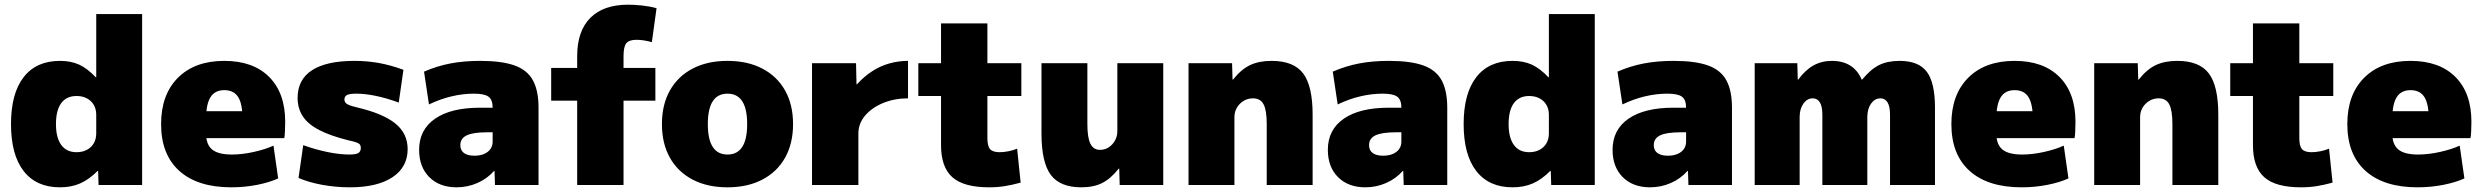

<svg xmlns="http://www.w3.org/2000/svg" viewBox="-20 -790 10601 820"><path d="M236 10Q135 10 81 -59.5Q27 -129 27 -260Q27 -391 81 -460.5Q135 -530 236 -530Q283 -530 318 -514Q353 -498 389 -460H391V-730H587V0H401L399 -60H397Q360 -23 322 -6.5Q284 10 236 10ZM307 -140Q332 -140 351 -150Q370 -160 380.5 -178Q391 -196 391 -220V-300Q391 -324 380.5 -342Q370 -360 351 -370Q332 -380 307 -380Q264 -380 241.5 -349.5Q219 -319 219 -260Q219 -202 241.5 -171Q264 -140 307 -140Z M968 10Q824 10 746 -60Q668 -130 668 -260Q668 -386 740 -458Q812 -530 938 -530Q1061 -530 1129.5 -461.5Q1198 -393 1198 -270Q1198 -252 1197 -230Q1196 -208 1194 -200H778V-315H1039L1016 -280Q1016 -345 997.5 -375Q979 -405 938 -405Q898 -405 879 -375Q860 -345 860 -280V-220Q860 -173 886 -151.5Q912 -130 970 -130Q1014 -130 1063.5 -141Q1113 -152 1148 -168L1168 -28Q1131 -11 1078 -0.5Q1025 10 968 10Z M1474 10Q1414 10 1356.5 -0.5Q1299 -11 1255 -30L1275 -170Q1328 -151 1379.5 -140.5Q1431 -130 1472 -130Q1500 -130 1510.5 -136.5Q1521 -143 1521 -159Q1521 -167 1517 -172.5Q1513 -178 1501.5 -182Q1490 -186 1467 -191Q1391 -210 1343.5 -234.5Q1296 -259 1273.5 -293Q1251 -327 1251 -372Q1251 -450 1312.5 -490Q1374 -530 1494 -530Q1548 -530 1598 -521Q1648 -512 1703 -492L1683 -352Q1631 -371 1585 -380.5Q1539 -390 1501 -390Q1474 -390 1462.5 -384.5Q1451 -379 1451 -365Q1451 -357 1456 -351Q1461 -345 1473 -340.5Q1485 -336 1506 -331Q1561 -318 1601.5 -301Q1642 -284 1668.5 -262.5Q1695 -241 1708 -213.5Q1721 -186 1721 -153Q1721 -76 1656 -33Q1591 10 1474 10Z M1930 10Q1857 10 1813.5 -33.5Q1770 -77 1770 -150Q1770 -236 1838 -283Q1906 -330 2030 -330H2084Q2084 -364 2066.5 -377Q2049 -390 2004 -390Q1957 -390 1908.5 -378.5Q1860 -367 1812 -344L1791 -484Q1846 -508 1903.5 -519Q1961 -530 2031 -530Q2123 -530 2177.5 -510.5Q2232 -491 2256 -447Q2280 -403 2280 -330V0H2094L2092 -60H2090Q2061 -27 2019 -8.5Q1977 10 1930 10ZM2006 -125Q2030 -125 2047.5 -132.5Q2065 -140 2074.5 -153.5Q2084 -167 2084 -185V-225H2060Q2001 -225 1973.5 -212Q1946 -199 1946 -170Q1946 -148 1961.5 -136.5Q1977 -125 2006 -125Z M2445 0V-360H2334V-500H2445V-550Q2445 -657 2501 -713.5Q2557 -770 2663 -770Q2690 -770 2722.5 -766.5Q2755 -763 2784 -755L2764 -610Q2728 -620 2698 -620Q2667 -620 2655 -605.5Q2643 -591 2643 -550V-500H2779V-360H2643V0Z M3087 10Q3001 10 2938 -23Q2875 -56 2841 -116.5Q2807 -177 2807 -260Q2807 -343 2841 -403.5Q2875 -464 2938 -497Q3001 -530 3087 -530Q3173 -530 3236 -497Q3299 -464 3333 -403.5Q3367 -343 3367 -260Q3367 -177 3333 -116.5Q3299 -56 3236 -23Q3173 10 3087 10ZM3087 -130Q3129 -130 3150 -162.5Q3171 -195 3171 -260Q3171 -325 3150 -357.5Q3129 -390 3087 -390Q3045 -390 3024 -357.5Q3003 -325 3003 -260Q3003 -195 3024 -162.5Q3045 -130 3087 -130Z M3448 0V-520H3636L3638 -430H3640Q3670 -463 3704.5 -485.5Q3739 -508 3778 -519Q3817 -530 3858 -530V-370Q3800 -370 3751.5 -350Q3703 -330 3674.5 -296Q3646 -262 3646 -220V0Z M4204 10Q4096 10 4047.5 -33Q3999 -76 3999 -170V-380H3902V-520H3999V-690H4197V-520H4342V-380H4197V-200Q4197 -166 4208.5 -153Q4220 -140 4249 -140Q4267 -140 4287 -144Q4307 -148 4324 -155L4339 -10Q4302 0 4271 5Q4240 10 4204 10Z M4598 10Q4507 10 4467.5 -43.5Q4428 -97 4428 -220V-520H4624V-260Q4624 -202 4637 -176Q4650 -150 4678 -150Q4699 -150 4715.5 -161Q4732 -172 4742 -190Q4752 -208 4752 -230V-520H4948V0H4762L4760 -70H4758Q4724 -27 4687.5 -8.5Q4651 10 4598 10Z M5056 0V-520H5242L5244 -450H5246Q5281 -494 5319 -512Q5357 -530 5411 -530Q5505 -530 5545.5 -476.5Q5586 -423 5586 -300V0H5390V-260Q5390 -319 5376.5 -344.5Q5363 -370 5331 -370Q5309 -370 5291 -359Q5273 -348 5262.5 -330Q5252 -312 5252 -290V0Z M5811 10Q5738 10 5694.5 -33.5Q5651 -77 5651 -150Q5651 -236 5719 -283Q5787 -330 5911 -330H5965Q5965 -364 5947.5 -377Q5930 -390 5885 -390Q5838 -390 5789.5 -378.5Q5741 -367 5693 -344L5672 -484Q5727 -508 5784.5 -519Q5842 -530 5912 -530Q6004 -530 6058.5 -510.5Q6113 -491 6137 -447Q6161 -403 6161 -330V0H5975L5973 -60H5971Q5942 -27 5900 -8.5Q5858 10 5811 10ZM5887 -125Q5911 -125 5928.5 -132.5Q5946 -140 5955.5 -153.5Q5965 -167 5965 -185V-225H5941Q5882 -225 5854.5 -212Q5827 -199 5827 -170Q5827 -148 5842.5 -136.5Q5858 -125 5887 -125Z M6440 10Q6339 10 6285 -59.5Q6231 -129 6231 -260Q6231 -391 6285 -460.5Q6339 -530 6440 -530Q6487 -530 6522 -514Q6557 -498 6593 -460H6595V-730H6791V0H6605L6603 -60H6601Q6564 -23 6526 -6.5Q6488 10 6440 10ZM6511 -140Q6536 -140 6555 -150Q6574 -160 6584.5 -178Q6595 -196 6595 -220V-300Q6595 -324 6584.5 -342Q6574 -360 6555 -370Q6536 -380 6511 -380Q6468 -380 6445.5 -349.5Q6423 -319 6423 -260Q6423 -202 6445.5 -171Q6468 -140 6511 -140Z M7027 10Q6954 10 6910.5 -33.5Q6867 -77 6867 -150Q6867 -236 6935 -283Q7003 -330 7127 -330H7181Q7181 -364 7163.5 -377Q7146 -390 7101 -390Q7054 -390 7005.5 -378.5Q6957 -367 6909 -344L6888 -484Q6943 -508 7000.5 -519Q7058 -530 7128 -530Q7220 -530 7274.5 -510.5Q7329 -491 7353 -447Q7377 -403 7377 -330V0H7191L7189 -60H7187Q7158 -27 7116 -8.5Q7074 10 7027 10ZM7103 -125Q7127 -125 7144.5 -132.5Q7162 -140 7171.5 -153.5Q7181 -167 7181 -185V-225H7157Q7098 -225 7070.5 -212Q7043 -199 7043 -170Q7043 -148 7058.5 -136.5Q7074 -125 7103 -125Z M7474 0V-520H7656L7658 -450H7660Q7690 -491 7725 -510.5Q7760 -530 7804 -530Q7850 -530 7882 -510Q7914 -490 7931 -450H7933Q7969 -494 8005 -512Q8041 -530 8093 -530Q8174 -530 8209 -483.5Q8244 -437 8244 -330V0H8052V-300Q8052 -335 8041.5 -352.5Q8031 -370 8011 -370Q7987 -370 7971 -347.5Q7955 -325 7955 -290V0H7763V-300Q7763 -335 7752.5 -352.5Q7742 -370 7722 -370Q7698 -370 7682 -347.5Q7666 -325 7666 -290V0Z M8614 10Q8470 10 8392 -60Q8314 -130 8314 -260Q8314 -386 8386 -458Q8458 -530 8584 -530Q8707 -530 8775.5 -461.5Q8844 -393 8844 -270Q8844 -252 8843 -230Q8842 -208 8840 -200H8424V-315H8685L8662 -280Q8662 -345 8643.5 -375Q8625 -405 8584 -405Q8544 -405 8525 -375Q8506 -345 8506 -280V-220Q8506 -173 8532 -151.5Q8558 -130 8616 -130Q8660 -130 8709.5 -141Q8759 -152 8794 -168L8814 -28Q8777 -11 8724 -0.5Q8671 10 8614 10Z M8924 0V-520H9110L9112 -450H9114Q9149 -494 9187 -512Q9225 -530 9279 -530Q9373 -530 9413.5 -476.5Q9454 -423 9454 -300V0H9258V-260Q9258 -319 9244.5 -344.5Q9231 -370 9199 -370Q9177 -370 9159 -359Q9141 -348 9130.5 -330Q9120 -312 9120 -290V0Z M9807 10Q9699 10 9650.5 -33Q9602 -76 9602 -170V-380H9505V-520H9602V-690H9800V-520H9945V-380H9800V-200Q9800 -166 9811.5 -153Q9823 -140 9852 -140Q9870 -140 9890 -144Q9910 -148 9927 -155L9942 -10Q9905 0 9874 5Q9843 10 9807 10Z M10305 10Q10161 10 10083 -60Q10005 -130 10005 -260Q10005 -386 10077 -458Q10149 -530 10275 -530Q10398 -530 10466.5 -461.5Q10535 -393 10535 -270Q10535 -252 10534 -230Q10533 -208 10531 -200H10115V-315H10376L10353 -280Q10353 -345 10334.5 -375Q10316 -405 10275 -405Q10235 -405 10216 -375Q10197 -345 10197 -280V-220Q10197 -173 10223 -151.5Q10249 -130 10307 -130Q10351 -130 10400.5 -141Q10450 -152 10485 -168L10505 -28Q10468 -11 10415 -0.5Q10362 10 10305 10Z"/></svg>

Font: M PLUS 2 Black
Style: Regular
Weight: 900
Designer: Coji Morishita
Foundry: UNDERFOREST DESIGN
Version: Version 1.001